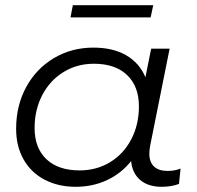

<svg xmlns="http://www.w3.org/2000/svg" viewBox="-20 -713 758 738"><path d="M674 -65 668 -6Q638 5 602 5Q549 5 518.5 -21.5Q488 -48 484 -94Q447 -47 392 -21Q337 5 271 5Q204 5 152 -22Q100 -49 71 -99.5Q42 -150 42 -218Q42 -307 80.5 -378Q119 -449 187 -489.5Q255 -530 339 -530Q414 -530 465 -500.5Q516 -471 539 -416L561 -526H632L557 -152Q554 -136 554 -122Q554 -90 572 -73Q590 -56 624 -56Q652 -56 674 -65ZM514 -304Q514 -381 468.5 -424.5Q423 -468 341 -468Q276 -468 224 -436Q172 -404 142.5 -347.5Q113 -291 113 -221Q113 -144 158.5 -101Q204 -58 286 -58Q351 -58 403 -89.5Q455 -121 484.5 -177.5Q514 -234 514 -304ZM260 -693H569L559 -646H251Z"/></svg>

Font: Montserrat Alternates
Style: Italic
Weight: 400
Italic angle: -11.3°
Designer: Julieta Ulanovsky
Foundry: Julieta Ulanovsky
Version: Version 7.200